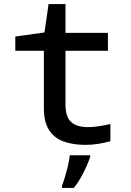

<svg xmlns="http://www.w3.org/2000/svg" viewBox="-20 -700 640 941"><path d="M399 10Q338 10 292 -6.5Q246 -23 220.5 -62.5Q195 -102 195 -170V-451H55V-521L198 -541L218 -680H301V-539H509V-451H301V-187Q301 -127 328.5 -102Q356 -77 411 -77Q437 -77 465.5 -81.5Q494 -86 521 -92V-8Q493 0 462 5Q431 10 399 10ZM284 209Q291 192 299 165Q307 138 313.5 110Q320 82 322 61H422V69Q416 88 404 115Q392 142 376 170.5Q360 199 342 221H284Z"/></svg>

Font: Noto Sans Mono Medium
Style: Regular
Weight: 500
Designer: Monotype Design Team
Foundry: Monotype Imaging Inc.
Version: Version 2.014